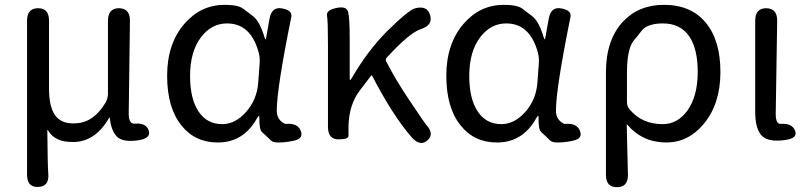

<svg xmlns="http://www.w3.org/2000/svg" viewBox="-20 -577 3347 795"><path d="M138 197Q92 199 92 146V-491Q92 -543 138 -543Q183 -543 183 -491V-210Q183 -137 207 -101.5Q231 -66 283 -66Q325 -66 355 -85Q392 -109 418 -154Q427 -171 427 -190V-491Q427 -543 473 -543Q519 -542 518 -490L513 -106Q513 -63 538 -65Q586 -69 596 -36Q606 -4 552 4Q487 13 463.5 -12Q440 -37 435 -87Q434 -92 431 -88Q374 11 282 11Q245 11 222 1Q194 -11 179 -37Q176 -41 176 -36Q177 105 180 143Q184 196 138 197Z M882 13Q787 13 731 -58Q672 -131 672 -263.5Q672 -396 744 -479Q812 -557 910 -557Q966 -557 987 -541Q1008 -525 1029 -509Q1056 -487 1075 -423Q1078 -414 1079.5 -414Q1081 -414 1082 -421L1096 -499Q1105 -551 1149 -542Q1192 -534 1186 -506Q1126 -210 1126 -119Q1126 -92 1141 -77.5Q1156 -63 1165 -64Q1212 -68 1225 -36Q1238 -4 1199 5L1190 7Q1161 13 1131 13Q1110 13 1101 4Q1083 -14 1064 -31Q1053 -42 1054 -92Q1054 -97 1052 -97Q1050 -97 1044 -87Q988 13 882 13ZM900 -63Q954 -63 998.5 -113Q1043 -163 1049 -232L1055 -313Q1057 -335 1052 -356Q1020 -480 920 -480Q857 -480 814 -425Q767 -365 767 -263Q767 -168 802 -115.5Q837 -63 900 -63Z M1750 4Q1720 31 1685 -8Q1606 -99 1521 -263Q1519 -267 1516 -263L1468 -200Q1425 -142 1423 -54Q1423 -28 1423 -14Q1423 0 1381 0Q1338 0 1338 -52V-394Q1338 -490 1334 -512.5Q1330 -535 1373 -544Q1415 -553 1421.5 -527.5Q1428 -502 1428 -416V-251Q1428 -246 1430 -246Q1432 -246 1438 -256Q1501 -365 1582 -447Q1672 -536 1700 -543Q1750 -555 1761 -514Q1773 -473 1724 -457Q1676 -442 1582 -339Q1575 -332 1579 -323Q1617 -248 1677 -159Q1741 -64 1744 -61Q1780 -23 1750 4Z M2038 13Q1943 13 1887 -58Q1828 -131 1828 -263.5Q1828 -396 1900 -479Q1968 -557 2066 -557Q2122 -557 2143 -541Q2164 -525 2185 -509Q2212 -487 2231 -423Q2234 -414 2235.5 -414Q2237 -414 2238 -421L2252 -499Q2261 -551 2305 -542Q2348 -534 2342 -506Q2282 -210 2282 -119Q2282 -92 2297 -77.5Q2312 -63 2321 -64Q2368 -68 2381 -36Q2394 -4 2355 5L2346 7Q2317 13 2287 13Q2266 13 2257 4Q2239 -14 2220 -31Q2209 -42 2210 -92Q2210 -97 2208 -97Q2206 -97 2200 -87Q2144 13 2038 13ZM2056 -63Q2110 -63 2154.5 -113Q2199 -163 2205 -232L2211 -313Q2213 -335 2208 -356Q2176 -480 2076 -480Q2013 -480 1970 -425Q1923 -365 1923 -263Q1923 -168 1958 -115.5Q1993 -63 2056 -63Z M2535 198Q2489 199 2489 147V-278Q2489 -412 2560 -488Q2625 -557 2729 -557Q2841 -557 2902 -483.5Q2963 -410 2963 -278.5Q2963 -147 2894 -64Q2830 13 2739 13Q2641 13 2578 -60Q2575 -64 2575 -59L2580 146Q2581 198 2535 198ZM2724 -63Q2786 -63 2827 -120Q2869 -180 2869 -279Q2869 -373 2835 -425Q2798 -480 2725 -480Q2661 -480 2637 -450Q2621 -429 2604 -409Q2576 -374 2576 -276V-154Q2576 -137 2587 -124Q2638 -63 2724 -63Z M3130 -20Q3107 -50 3107 -113V-491Q3107 -543 3153 -543Q3199 -542 3198 -490L3192 -106Q3192 -63 3212 -64Q3259 -68 3272 -36Q3285 -4 3229 3Q3155 13 3130 -20Z"/></svg>

Font: Resource Han Rounded HK
Style: Regular
Weight: 400
Designer: Cyano Hao (round all glyphs); Ryoko NISHIZUKA  (kana, bopomofo & ideographs); Paul D. Hunt (Latin, Greek & Cyrillic); Sa
Foundry: Cyano Hao
Version: 0.990